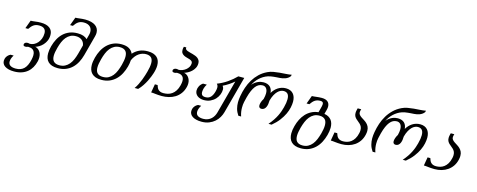

<svg xmlns="http://www.w3.org/2000/svg" viewBox="-73 -1568 6496 2616"><g transform="rotate(15 3174.5 -259.5)"><path d="M412.6 -8.8Q400.9 39.6 378.2 79.6Q355.5 119.6 321 148.2Q286.6 176.8 240.2 192.6Q193.8 208.5 134.8 208.5Q91.3 208.5 59.1 200.4Q26.9 192.4 5.6 178.2Q-15.6 164.1 -26.1 145Q-36.6 126 -36.6 103.5Q-36.6 91.3 -33.4 77.1Q-30.3 63 -22.5 49.1Q-14.6 35.2 -1.7 22.5Q11.2 9.8 30.8 0H74.7Q56.6 28.3 49.6 51Q42.5 73.7 42.5 92.3Q42.5 129.4 69.8 147Q97.2 164.6 146.5 164.6Q183.1 164.6 211.9 154.1Q240.7 143.6 262.5 122.3Q284.2 101.1 299.3 68.6Q314.5 36.1 324.7 -8.3Q333 -45.9 333 -71.8Q333 -101.6 324.2 -120.1Q315.4 -138.7 301.3 -148.9Q287.1 -159.2 269.3 -162.8Q251.5 -166.5 233.9 -166.5Q224.1 -162.6 215.1 -160.4Q206.1 -158.2 198.2 -158.2Q184.6 -158.2 175.8 -162.8Q167 -167.5 167 -179.2Q167 -189.9 171.4 -197Q175.8 -204.1 182.9 -208.5Q189.9 -212.9 198.7 -214.6Q207.5 -216.3 216.3 -216.3Q224.1 -216.3 231.2 -214.6Q238.3 -212.9 244.6 -211.4Q273.4 -211.4 301.8 -224.9Q330.1 -238.3 352.3 -263.2Q374.5 -288.1 388.4 -323Q402.3 -357.9 402.3 -400.4Q402.3 -419.9 397 -435.5Q391.6 -451.2 380.1 -462.4Q368.7 -473.6 350.3 -479.7Q332 -485.8 306.2 -485.8Q281.7 -485.8 262.7 -480.5Q243.7 -475.1 228 -464.4Q212.4 -453.6 198.7 -438.2Q185.1 -422.9 171.4 -402.3H132.3L175.3 -518.6Q203.6 -518.6 239.7 -523.9Q275.9 -529.3 317.9 -529.3Q399.9 -529.3 443.4 -495.6Q486.8 -461.9 486.8 -399.4Q486.8 -354.5 470.9 -318.8Q455.1 -283.2 431.2 -257.1Q407.2 -231 379.4 -214.6Q351.6 -198.2 327.6 -191.4Q345.2 -188.5 361.6 -178.2Q377.9 -168 390.9 -151.6Q403.8 -135.3 411.4 -112.5Q418.9 -89.8 418.9 -61.5Q418.9 -35.6 412.6 -8.8Z M535.2 -254.4Q550.3 -310.5 575.7 -358.6Q601.1 -406.7 638.4 -442.4Q675.8 -478 725.6 -498.3Q775.4 -518.6 839.4 -518.6Q887.7 -518.6 921.1 -506.8Q954.6 -495.1 976.6 -473.1L994.6 -540.5Q1000 -561 1000 -580.1Q1000 -601.1 993.4 -619.6Q986.8 -638.2 972.7 -652.1Q958.5 -666 936.5 -674.3Q914.6 -682.6 883.8 -682.6Q859.4 -682.6 840.3 -677.2Q821.3 -671.9 805.7 -661.4Q790 -650.9 776.4 -635.5Q762.7 -620.1 749 -599.6H710L752.9 -715.8Q767.1 -715.8 782.5 -717.5Q797.9 -719.2 815.2 -721.2Q832.5 -723.1 851.3 -724.9Q870.1 -726.6 891.1 -726.6Q938.5 -726.6 974.9 -717Q1011.2 -707.5 1035.6 -689.9Q1060.1 -672.4 1072.8 -647.2Q1085.4 -622.1 1085.4 -590.8Q1085.4 -566.9 1078.1 -540L1002 -254.4Q986.8 -198.2 961.2 -149.9Q935.5 -101.6 898.2 -65.9Q860.8 -30.3 810.8 -9.8Q760.7 10.7 697.3 10.7Q649.4 10.7 615.7 -1Q582 -12.7 560.8 -33.9Q539.6 -55.2 529.8 -84.7Q520 -114.3 520 -150.4Q520 -174.3 523.9 -200.4Q527.8 -226.6 535.2 -254.4ZM622.1 -254.4Q613.3 -222.2 608.2 -193.1Q603 -164.1 603 -139.2Q603 -114.7 608.6 -95.2Q614.3 -75.7 626.7 -62Q639.2 -48.3 659.4 -40.8Q679.7 -33.2 709 -33.2Q753.4 -33.2 786.9 -50.3Q820.3 -67.4 845.2 -96.9Q870.1 -126.5 887.7 -167Q905.3 -207.5 918 -254.4L950.7 -377.9Q946.8 -402.8 935.8 -420.9Q924.8 -439 908.7 -450.9Q892.6 -462.9 872.1 -468.8Q851.6 -474.6 827.6 -474.6Q783.7 -474.6 751 -457.8Q718.3 -440.9 693.6 -411.4Q668.9 -381.8 651.6 -341.6Q634.3 -301.3 622.1 -254.4Z M1618.2 -259.3Q1603 -203.1 1577.4 -154.1Q1551.8 -105 1513.9 -68.4Q1476.1 -31.7 1426 -10.5Q1376 10.7 1312 10.7Q1264.2 10.7 1230.7 -1.5Q1197.3 -13.7 1176.3 -35.4Q1155.3 -57.1 1145.5 -87.4Q1135.7 -117.7 1135.7 -153.8Q1135.7 -178.2 1139.9 -204.6Q1144 -231 1151.4 -259.3Q1166 -315.4 1191.9 -364.5Q1217.8 -413.6 1255.4 -450.2Q1293 -486.8 1343.3 -508.1Q1393.6 -529.3 1457 -529.3Q1524.9 -529.3 1564.5 -505.1Q1604 -481 1620.6 -439.9Q1657.2 -481.4 1707.8 -505.4Q1758.3 -529.3 1827.1 -529.3Q1873 -529.3 1905.5 -518.1Q1938 -506.8 1959 -486.6Q1980 -466.3 1989.7 -438Q1999.5 -409.7 1999.5 -375.5Q1999.5 -349.1 1994.1 -319.8Q1988.8 -290.5 1978.5 -259.3Q1972.7 -241.2 1960.9 -210.7Q1949.2 -180.2 1931.2 -144.3Q1913.1 -108.4 1888.2 -70.6Q1863.3 -32.7 1830.6 0H1780.8Q1803.2 -30.8 1821 -67.1Q1838.9 -103.5 1852.8 -139.4Q1866.7 -175.3 1876.2 -207Q1885.7 -238.8 1891.6 -259.3Q1900.9 -293.5 1906.5 -324.7Q1912.1 -356 1912.1 -382.8Q1912.1 -405.8 1907 -424.8Q1901.9 -443.8 1890.4 -457.3Q1878.9 -470.7 1860.1 -478Q1841.3 -485.4 1814 -485.4Q1789.1 -485.4 1763.7 -478Q1738.3 -470.7 1714.6 -454.6Q1690.9 -438.5 1670.2 -413.1Q1649.4 -387.7 1633.3 -351.6Q1632.3 -329.6 1628.4 -306.6Q1624.5 -283.7 1618.2 -259.3ZM1531.2 -259.3Q1539.6 -292 1544.9 -321.5Q1550.3 -351.1 1550.3 -377.4Q1550.3 -401.4 1544.9 -421.4Q1539.6 -441.4 1527.1 -455.6Q1514.6 -469.7 1494.6 -477.5Q1474.6 -485.4 1445.3 -485.4Q1400.4 -485.4 1367.2 -467.5Q1334 -449.7 1309.3 -419.2Q1284.7 -388.7 1267.6 -347.4Q1250.5 -306.2 1238.3 -259.3Q1229.5 -226.6 1224.1 -196.5Q1218.8 -166.5 1218.8 -140.6Q1218.8 -116.2 1224.1 -96.4Q1229.5 -76.7 1241.9 -62.7Q1254.4 -48.8 1274.4 -41Q1294.4 -33.2 1323.7 -33.2Q1368.7 -33.2 1401.9 -51Q1435.1 -68.8 1459.7 -99.4Q1484.4 -129.9 1501.5 -171.1Q1518.6 -212.4 1531.2 -259.3Z M2177.2 -33.2Q2208 -33.2 2238.5 -40.5Q2269 -47.9 2295.9 -66.7Q2322.8 -85.4 2344 -117.7Q2365.2 -149.9 2377.4 -199.2Q2386.2 -234.9 2386.2 -259.8Q2386.2 -288.6 2377 -306.2Q2367.7 -323.7 2353 -333.3Q2338.4 -342.8 2320.3 -345.9Q2302.2 -349.1 2285.2 -349.1Q2275.4 -345.2 2266.4 -343Q2257.3 -340.8 2249.5 -340.8Q2236.3 -340.8 2227.3 -345.5Q2218.3 -350.1 2218.3 -361.3Q2218.3 -372.1 2222.7 -379.2Q2227.1 -386.2 2234.1 -390.6Q2241.2 -395 2250 -397Q2258.8 -398.9 2267.6 -398.9Q2275.4 -398.9 2282.2 -397.2Q2289.1 -395.5 2295.4 -394Q2320.3 -394 2346.7 -404.1Q2373 -414.1 2395 -431.6Q2417 -449.2 2431.2 -473.4Q2445.3 -497.6 2445.3 -525.9Q2445.3 -544.9 2432.9 -555.2Q2420.4 -565.4 2401.6 -571.8Q2382.8 -578.1 2361.1 -583.5Q2339.4 -588.9 2320.6 -598.6Q2301.8 -608.4 2289.3 -625Q2276.9 -641.6 2276.9 -670.4Q2276.9 -680.2 2278.3 -691.4Q2279.8 -702.6 2283.7 -715.8H2318.8Q2317.4 -710.4 2317.4 -706.1Q2317.4 -693.8 2326.7 -685.8Q2335.9 -677.7 2351.1 -671.9Q2366.2 -666 2385.7 -661.4Q2405.3 -656.7 2425.3 -650.9Q2445.3 -645 2464.8 -637.5Q2484.4 -629.9 2499.5 -617.9Q2514.6 -606 2523.9 -589.1Q2533.2 -572.3 2533.2 -548.3Q2533.2 -510.3 2516.8 -480.5Q2500.5 -450.7 2476.8 -429.2Q2453.1 -407.7 2426.3 -393.8Q2399.4 -379.9 2378.4 -374Q2396 -371.1 2412.6 -361.1Q2429.2 -351.1 2442.1 -335Q2455.1 -318.8 2463.1 -296.9Q2471.2 -274.9 2471.2 -247.6Q2471.2 -224.6 2465.3 -199.2Q2451.2 -142.1 2421.1 -102.1Q2391.1 -62 2350.6 -37.1Q2310.1 -12.2 2262.2 -0.7Q2214.4 10.7 2165.5 10.7Q2140.1 10.7 2118.9 9Q2097.7 7.3 2079.6 5.4Q2061.5 3.4 2045.4 1.7Q2029.3 0 2014.2 0L2034.7 -119.6H2073.2Q2078.6 -103.5 2085 -87.9Q2091.3 -72.3 2102.5 -60.3Q2113.8 -48.3 2131.6 -40.8Q2149.4 -33.2 2177.2 -33.2Z M3048.8 2.4Q3039.1 39.1 3017.8 75.9Q2996.6 112.8 2963.4 142.1Q2930.2 171.4 2884.5 189.9Q2838.9 208.5 2779.8 208.5Q2736.3 208.5 2704.1 200.4Q2671.9 192.4 2650.4 178.2Q2628.9 164.1 2618.4 144.8Q2607.9 125.5 2607.9 103Q2607.9 90.8 2611.1 76.9Q2614.3 63 2622.1 49.1Q2629.9 35.2 2642.8 22.5Q2655.8 9.8 2675.8 0H2719.7Q2701.7 28.3 2694.6 51Q2687.5 73.7 2687.5 92.3Q2687.5 129.4 2714.8 147Q2742.2 164.6 2791.5 164.6Q2828.1 164.6 2856.2 152.8Q2884.3 141.1 2904.5 122.1Q2924.8 103 2937.5 79.3Q2950.2 55.7 2957 31.2L3083.5 -439.9Q3070.8 -428.2 3052.7 -414.6Q3034.7 -400.9 3014.2 -387.2Q2993.7 -373.5 2972.4 -361.3Q2951.2 -349.1 2931.6 -340.3Q2939.9 -329.1 2944.3 -316.7Q2948.7 -304.2 2948.7 -288.1Q2948.7 -254.9 2934.8 -219Q2920.9 -183.1 2893.6 -153.1Q2866.2 -123 2825.9 -103.8Q2785.6 -84.5 2732.9 -84.5Q2706.1 -84.5 2682.6 -91.6Q2659.2 -98.6 2641.8 -111.8Q2624.5 -125 2614.5 -144Q2604.5 -163.1 2604.5 -187.5Q2604.5 -218.3 2620.1 -248Q2635.7 -277.8 2666 -298.3H2719.2Q2708.5 -282.7 2701.7 -266.8Q2694.8 -251 2690.7 -236.3Q2686.5 -221.7 2684.8 -208.5Q2683.1 -195.3 2683.1 -185.1Q2683.1 -156.7 2697.8 -142.6Q2712.4 -128.4 2744.6 -128.4Q2790 -128.4 2817.1 -156.5Q2844.2 -184.6 2858.9 -239.3Q2867.7 -272 2867.7 -293.9Q2867.7 -311.5 2862.5 -324Q2857.4 -336.4 2847.7 -346.2Q2919.9 -374 2985.8 -418.9Q3051.8 -463.9 3105 -518.6H3188.5Z M3796.4 -706.5Q3784.2 -689.5 3767.6 -678Q3751 -666.5 3732.2 -659.4Q3713.4 -652.3 3694.1 -648.9Q3674.8 -645.5 3657.2 -644Q3636.2 -642.6 3615 -641.4Q3593.8 -640.1 3572.8 -637.9Q3551.8 -635.7 3531.7 -632.3Q3511.7 -628.9 3492.7 -622.6Q3460 -611.8 3431.2 -594Q3402.3 -576.2 3378.2 -553.7Q3354 -531.2 3335 -504.9Q3315.9 -478.5 3302.2 -450.7Q3320.3 -473.1 3340.6 -488Q3360.8 -502.9 3381.3 -512.2Q3401.9 -521.5 3421.9 -525.4Q3441.9 -529.3 3459.5 -529.3Q3490.7 -529.3 3513.9 -521Q3537.1 -512.7 3552.7 -497.3Q3568.4 -481.9 3576.7 -460.7Q3585 -439.5 3586.9 -413.6Q3602.1 -439.5 3621.8 -460.7Q3641.6 -481.9 3665.5 -497.3Q3689.5 -512.7 3717 -521Q3744.6 -529.3 3775.9 -529.3Q3808.6 -529.3 3834.5 -519Q3860.4 -508.8 3878.2 -489Q3896 -469.2 3905.3 -440.9Q3914.6 -412.6 3914.6 -376.5Q3914.6 -339.8 3905 -294.7Q3895.5 -249.5 3872.6 -200.4Q3849.6 -151.4 3810.8 -100.1Q3772 -48.8 3712.9 0H3668.9Q3704.6 -41 3729 -78.1Q3753.4 -115.2 3769.8 -148.9Q3786.1 -182.6 3796.6 -213.1Q3807.1 -243.7 3814.5 -271.5Q3824.2 -307.6 3828.6 -336.9Q3833 -366.2 3833 -389.6Q3833 -439.5 3813 -462.6Q3793 -485.8 3753.9 -485.8Q3734.4 -485.8 3712.9 -476.6Q3691.4 -467.3 3670.7 -446.3Q3649.9 -425.3 3631.8 -391.6Q3613.8 -357.9 3600.6 -309.6Q3600.6 -284.7 3596.7 -260.3Q3592.8 -235.8 3583.7 -216.3Q3574.7 -196.8 3559.3 -184.6Q3543.9 -172.4 3521 -172.4Q3504.4 -172.4 3494.1 -182.1Q3483.9 -191.9 3483.9 -212.9Q3483.9 -232.9 3492.7 -258.5Q3501.5 -284.2 3517.6 -309.6Q3529.8 -356.9 3529.8 -391.6Q3529.8 -417 3523.9 -434.8Q3518.1 -452.6 3508.3 -463.9Q3498.5 -475.1 3485.6 -480.5Q3472.7 -485.8 3458 -485.8Q3429.2 -485.8 3404.8 -473.4Q3380.4 -460.9 3359.4 -434.6Q3338.4 -408.2 3320.6 -367.7Q3302.7 -327.1 3288.1 -271.5Q3279.3 -237.8 3271 -200.2Q3262.7 -162.6 3263.2 -119.6Q3263.2 -91.8 3267.6 -62Q3272 -32.2 3283.2 0H3244.1Q3213.9 -44.9 3202.6 -88.6Q3191.4 -132.3 3191.4 -175.8Q3191.4 -198.7 3193.8 -221.2Q3196.3 -243.7 3200.2 -266.1Q3210.9 -328.6 3231.4 -389.4Q3252 -450.2 3284.4 -503.9Q3316.9 -557.6 3362.8 -601.8Q3408.7 -646 3470.2 -675.3Q3507.8 -693.4 3549.8 -700.9Q3591.8 -708.5 3635 -712.2Q3678.2 -715.8 3720.7 -718.3Q3763.2 -720.7 3802.2 -728Z M4272.5 -485.8Q4248 -485.8 4229 -480.5Q4210 -475.1 4194.3 -464.4Q4178.7 -453.6 4165 -438.2Q4151.4 -422.9 4137.7 -402.3H4098.6L4141.6 -518.6Q4155.8 -518.6 4171.1 -520.3Q4186.5 -522 4203.9 -523.9Q4221.2 -525.9 4240 -527.6Q4258.8 -529.3 4279.8 -529.3Q4336.4 -529.3 4364.7 -504.4Q4393.1 -479.5 4393.1 -435.1Q4393.1 -414.6 4386.2 -388.2L4370.1 -328.1Q4405.3 -322.8 4429.9 -308.6Q4454.6 -294.4 4470.5 -273.4Q4486.3 -252.4 4493.7 -225.3Q4501 -198.2 4501 -166.5Q4501 -142.1 4496.8 -115.7Q4492.7 -89.4 4485.4 -61.5Q4470.2 -5.4 4444.6 43.7Q4418.9 92.8 4381.1 129.4Q4343.3 166 4293.2 187.3Q4243.2 208.5 4179.7 208.5Q4131.8 208.5 4098.4 196.5Q4064.9 184.6 4043.7 162.8Q4022.5 141.1 4012.7 110.8Q4002.9 80.6 4002.9 44.4Q4002.9 -4.4 4018.6 -61.5Q4032.2 -113.3 4055.2 -159.2Q4078.1 -205.1 4111.1 -241Q4144 -276.9 4187.7 -300Q4231.4 -323.2 4286.6 -329.6L4302.2 -388.2Q4307.1 -406.7 4310.5 -422.1Q4314 -437.5 4314 -449.7Q4314 -466.8 4304.9 -476.3Q4295.9 -485.8 4272.5 -485.8ZM4105.5 -61.5Q4097.2 -29.3 4091.8 0.2Q4086.4 29.8 4086.4 55.7Q4086.4 80.1 4091.8 100.3Q4097.2 120.6 4109.6 134.8Q4122.1 148.9 4142.1 156.7Q4162.1 164.6 4191.4 164.6Q4235.8 164.6 4269 146.7Q4302.2 128.9 4326.9 98.4Q4351.6 67.9 4368.7 26.6Q4385.7 -14.6 4398.4 -61.5Q4406.7 -93.8 4411.9 -123Q4417 -152.3 4417 -178.2Q4417 -202.6 4411.6 -222.9Q4406.2 -243.2 4393.8 -257.6Q4381.3 -272 4361.6 -279.8Q4341.8 -287.6 4312.5 -287.6Q4268.6 -287.6 4235.4 -269.8Q4202.1 -252 4177.5 -221.4Q4152.8 -190.9 4135.5 -149.7Q4118.2 -108.4 4105.5 -61.5Z M4710.9 -32.7Q4738.8 -32.7 4767.3 -40.3Q4795.9 -47.9 4821.3 -66.7Q4846.7 -85.4 4866.7 -117.7Q4886.7 -149.9 4897.5 -199.7Q4902.3 -222.2 4902.3 -241.2Q4902.3 -269 4893.1 -288.1Q4883.8 -307.1 4869.6 -321.5Q4855.5 -335.9 4839.4 -347.9Q4823.2 -359.9 4809.1 -373.8Q4794.9 -387.7 4785.6 -405.8Q4776.4 -423.8 4776.4 -450.7Q4776.4 -461.4 4778.1 -473.6Q4779.8 -485.8 4783.7 -500L4788.6 -518.6H4838.4L4832 -496.1Q4829.1 -484.9 4829.1 -475.6Q4829.1 -454.1 4841.3 -439.5Q4853.5 -424.8 4872.1 -412.1Q4890.6 -399.4 4911.9 -386.5Q4933.1 -373.5 4951.7 -356Q4970.2 -338.4 4982.4 -314Q4994.6 -289.6 4994.6 -253.9Q4994.6 -241.7 4992.9 -228.5Q4991.2 -215.3 4987.8 -200.2Q4975.6 -147.5 4948.5 -107.9Q4921.4 -68.4 4883.1 -42Q4844.7 -15.6 4797.9 -2.4Q4751 10.7 4699.2 10.7Q4673.8 10.7 4652.6 9Q4631.3 7.3 4613 5.4Q4594.7 3.4 4578.9 1.7Q4563 0 4547.9 0L4568.4 -119.6H4606.9Q4612.3 -103.5 4618.7 -87.9Q4625 -72.3 4636.2 -60.1Q4647.5 -47.9 4665.3 -40.3Q4683.1 -32.7 4710.9 -32.7Z M5689.9 -706.5Q5677.7 -689.5 5661.1 -678Q5644.5 -666.5 5625.7 -659.4Q5606.9 -652.3 5587.6 -648.9Q5568.4 -645.5 5550.8 -644Q5529.8 -642.6 5508.5 -641.4Q5487.3 -640.1 5466.3 -637.9Q5445.3 -635.7 5425.3 -632.3Q5405.3 -628.9 5386.2 -622.6Q5353.5 -611.8 5324.7 -594Q5295.9 -576.2 5271.7 -553.7Q5247.6 -531.2 5228.5 -504.9Q5209.5 -478.5 5195.8 -450.7Q5213.9 -473.1 5234.1 -488Q5254.4 -502.9 5274.9 -512.2Q5295.4 -521.5 5315.4 -525.4Q5335.4 -529.3 5353 -529.3Q5384.3 -529.3 5407.5 -521Q5430.7 -512.7 5446.3 -497.3Q5461.9 -481.9 5470.2 -460.7Q5478.5 -439.5 5480.5 -413.6Q5495.6 -439.5 5515.4 -460.7Q5535.2 -481.9 5559.1 -497.3Q5583 -512.7 5610.6 -521Q5638.2 -529.3 5669.4 -529.3Q5702.1 -529.3 5728 -519Q5753.9 -508.8 5771.7 -489Q5789.6 -469.2 5798.8 -440.9Q5808.1 -412.6 5808.1 -376.5Q5808.1 -339.8 5798.6 -294.7Q5789.1 -249.5 5766.1 -200.4Q5743.2 -151.4 5704.3 -100.1Q5665.5 -48.8 5606.4 0H5562.5Q5598.1 -41 5622.6 -78.1Q5647 -115.2 5663.3 -148.9Q5679.7 -182.6 5690.2 -213.1Q5700.7 -243.7 5708 -271.5Q5717.8 -307.6 5722.2 -336.9Q5726.6 -366.2 5726.6 -389.6Q5726.6 -439.5 5706.5 -462.6Q5686.5 -485.8 5647.5 -485.8Q5627.9 -485.8 5606.4 -476.6Q5585 -467.3 5564.2 -446.3Q5543.5 -425.3 5525.4 -391.6Q5507.3 -357.9 5494.1 -309.6Q5494.1 -284.7 5490.2 -260.3Q5486.3 -235.8 5477.3 -216.3Q5468.3 -196.8 5452.9 -184.6Q5437.5 -172.4 5414.6 -172.4Q5397.9 -172.4 5387.7 -182.1Q5377.4 -191.9 5377.4 -212.9Q5377.4 -232.9 5386.2 -258.5Q5395 -284.2 5411.1 -309.6Q5423.3 -356.9 5423.3 -391.6Q5423.3 -417 5417.5 -434.8Q5411.6 -452.6 5401.9 -463.9Q5392.1 -475.1 5379.2 -480.5Q5366.2 -485.8 5351.6 -485.8Q5322.8 -485.8 5298.3 -473.4Q5273.9 -460.9 5252.9 -434.6Q5231.9 -408.2 5214.1 -367.7Q5196.3 -327.1 5181.6 -271.5Q5172.9 -237.8 5164.6 -200.2Q5156.2 -162.6 5156.7 -119.6Q5156.7 -91.8 5161.1 -62Q5165.5 -32.2 5176.8 0H5137.7Q5107.4 -44.9 5096.2 -88.6Q5085 -132.3 5085 -175.8Q5085 -198.7 5087.4 -221.2Q5089.8 -243.7 5093.8 -266.1Q5104.5 -328.6 5125 -389.4Q5145.5 -450.2 5178 -503.9Q5210.4 -557.6 5256.3 -601.8Q5302.2 -646 5363.8 -675.3Q5401.4 -693.4 5443.4 -700.9Q5485.4 -708.5 5528.6 -712.2Q5571.8 -715.8 5614.3 -718.3Q5656.7 -720.7 5695.8 -728Z M6023.9 -32.7Q6051.8 -32.7 6080.3 -40.3Q6108.9 -47.9 6134.3 -66.7Q6159.7 -85.4 6179.7 -117.7Q6199.7 -149.9 6210.4 -199.7Q6215.3 -222.2 6215.3 -241.2Q6215.3 -269 6206.1 -288.1Q6196.8 -307.1 6182.6 -321.5Q6168.5 -335.9 6152.3 -347.9Q6136.2 -359.9 6122.1 -373.8Q6107.9 -387.7 6098.6 -405.8Q6089.4 -423.8 6089.4 -450.7Q6089.4 -461.4 6091.1 -473.6Q6092.8 -485.8 6096.7 -500L6101.6 -518.6H6151.4L6145 -496.1Q6142.1 -484.9 6142.1 -475.6Q6142.1 -454.1 6154.3 -439.5Q6166.5 -424.8 6185.1 -412.1Q6203.6 -399.4 6224.9 -386.5Q6246.1 -373.5 6264.6 -356Q6283.2 -338.4 6295.4 -314Q6307.6 -289.6 6307.6 -253.9Q6307.6 -241.7 6305.9 -228.5Q6304.2 -215.3 6300.8 -200.2Q6288.6 -147.5 6261.5 -107.9Q6234.4 -68.4 6196 -42Q6157.7 -15.6 6110.8 -2.4Q6064 10.7 6012.2 10.7Q5986.8 10.7 5965.6 9Q5944.3 7.3 5926 5.4Q5907.7 3.4 5891.8 1.7Q5876 0 5860.8 0L5881.3 -119.6H5919.9Q5925.3 -103.5 5931.6 -87.9Q5938 -72.3 5949.2 -60.1Q5960.4 -47.9 5978.3 -40.3Q5996.1 -32.7 6023.9 -32.7Z"/></g></svg>

Font: Arian Grqi
Style: Italic
Weight: 400
Italic angle: -15°
Designer: Ruben Hakobyan (Tarumian)
Foundry: Ruben Hakobyan (Tarumian)
Version: Version 1.002